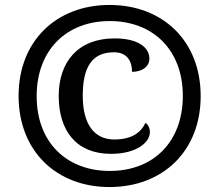

<svg xmlns="http://www.w3.org/2000/svg" viewBox="-20 -745 885 775"><path d="M422 10C636 10 790 -134 790 -357C790 -581 636 -725 422 -725C208 -725 55 -580 55 -358C55 -134 209 10 422 10ZM423 -55C252 -55 128 -167 128 -357C128 -544 249 -660 423 -660C598 -660 718 -543 718 -358C718 -174 601 -55 423 -55ZM428 -124C532 -124 585 -171 585 -211C585 -228 578 -243 567 -249C549 -210 512 -182 441 -182C359 -182 314 -246 314 -358C314 -471 349 -534 440 -534C494 -534 513 -497 513 -455C552 -455 583 -475 583 -508C583 -554 537 -590 442 -590C295 -590 217 -495 217 -358C217 -217 288 -124 428 -124Z"/></svg>

Font: Noto Serif Georgian Black
Style: Regular
Weight: 900
Designer: Monotype Design Team, Akaki Razmadze
Foundry: Google LLC
Version: Version 2.003